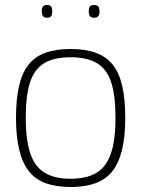

<svg xmlns="http://www.w3.org/2000/svg" viewBox="-20 -738 565 768"><path d="M44 -267Q44 -341 56 -393.5Q68 -446 93.5 -478.5Q119 -511 160.5 -526.5Q202 -542 262 -542Q322 -542 364 -526.5Q406 -511 431.5 -478.5Q457 -446 469 -393.5Q481 -341 481 -267Q481 -191 468 -138Q455 -85 429 -52.5Q403 -20 361.5 -5Q320 10 262 10Q205 10 163.5 -5Q122 -20 96 -52.5Q70 -85 57 -138Q44 -191 44 -267ZM83 -267Q83 -177 101.5 -123.5Q120 -70 159.5 -46.5Q199 -23 262 -23Q326 -23 365.5 -46.5Q405 -70 423.5 -123.5Q442 -177 442 -267Q442 -355 425 -408Q408 -461 368.5 -485Q329 -509 262 -509Q196 -509 156.5 -485Q117 -461 100 -408Q83 -355 83 -267ZM357 -667Q344 -667 339.5 -674Q335 -681 335 -693Q335 -705 339.5 -711.5Q344 -718 357 -718Q369 -718 373.5 -711.5Q378 -705 378 -693Q378 -681 373.5 -674Q369 -667 357 -667ZM168 -667Q156 -667 151.5 -674Q147 -681 147 -693Q147 -705 151.5 -711.5Q156 -718 168 -718Q181 -718 185 -711.5Q189 -705 189 -693Q189 -681 185 -674Q181 -667 168 -667Z"/></svg>

Font: Georama ExtraLight
Style: Regular
Weight: 250
Version: Version 1.001